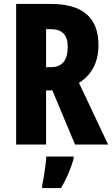

<svg xmlns="http://www.w3.org/2000/svg" viewBox="-20 -734 569 975"><path d="M239 -714Q480 -714 480 -505Q480 -376 381 -313L529 0H361L246 -275H214V0H62V-714ZM238 -586H214V-393H239Q324 -393 324 -497Q324 -586 238 -586ZM354 72Q331 152 290 221H194V208Q198 190 202.5 163.5Q207 137 210.5 109Q214 81 215 61H354Z"/></svg>

Font: Noto Sans Lao Looped ExtraCondensed ExtraBold
Style: Regular
Weight: 800
Width: 2
Designer: Mark Frömberg, Ben Mitchell
Foundry: The Fontpad Ltd
Version: Version 1.002; ttfautohint (v1.8.4.7-5d5b)